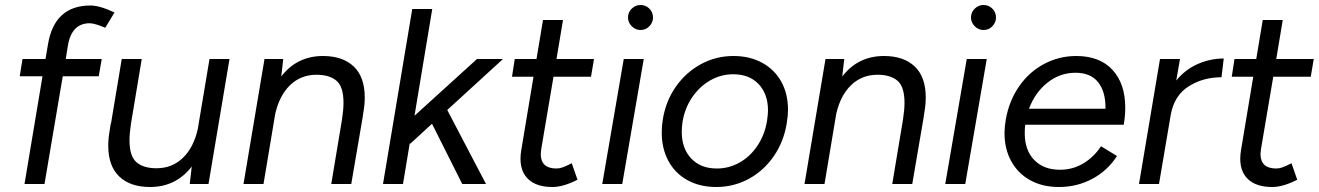

<svg xmlns="http://www.w3.org/2000/svg" viewBox="-20 -736 5275 768"><path d="M342 -714Q379 -714 438 -686L401 -625Q358 -643 339 -643Q265 -643 251 -550L243 -500H387L375 -431H231L158 0H78L150 -431H59L70 -500H162L172 -559Q198 -714 342 -714Z M747 -70Q684 12 580 12Q501 12 457 -30Q413 -72 413 -154Q413 -183 419 -216L423 -242H424L467 -500H547L504 -242Q498 -203 498 -175Q498 -111 526 -87Q554 -63 606 -63Q668 -63 711 -104Q754 -145 771 -219L818 -500H898L814 0H739Z M1038 -500H1113L1105 -430Q1168 -512 1272 -512Q1351 -512 1395 -470Q1439 -428 1439 -346Q1439 -317 1433 -284L1430 -263L1385 0H1305L1348 -258Q1354 -297 1354 -325Q1354 -389 1326 -413Q1298 -437 1246 -437Q1184 -437 1141 -396Q1098 -355 1081 -281L1034 0H954Z M1629 -700H1709L1638 -273L1888 -500H1992L1769 -296L1924 0H1829L1708 -241L1621 -161L1619 -163L1592 0H1512Z M2062 -101Q2062 -117 2065 -135L2114 -429H2028L2039 -500H2126L2152 -656H2232L2206 -500H2356L2344 -429H2194L2145 -140Q2143 -126 2143 -120Q2143 -62 2206 -62Q2218 -62 2230.5 -66.5Q2243 -71 2267 -83L2290 -17Q2233 12 2190 12Q2128 12 2095 -17.5Q2062 -47 2062 -101Z M2475 -500H2555L2469 0H2389ZM2492 -666Q2492 -687 2507 -701.5Q2522 -716 2542 -716Q2563 -716 2577.5 -701.5Q2592 -687 2592 -666Q2592 -646 2577.5 -631Q2563 -616 2542 -616Q2522 -616 2507 -631Q2492 -646 2492 -666Z M2627 -205Q2627 -233 2631 -257Q2643 -332 2683.5 -389.5Q2724 -447 2784 -479.5Q2844 -512 2914 -512Q2979 -512 3028.5 -485Q3078 -458 3105 -409.5Q3132 -361 3132 -297Q3132 -275 3127 -243Q3115 -169 3075 -111Q3035 -53 2975 -20.5Q2915 12 2845 12Q2780 12 2730.5 -15Q2681 -42 2654 -91.5Q2627 -141 2627 -205ZM2707 -209Q2707 -142 2745 -102Q2783 -62 2847 -62Q2896 -62 2938.5 -86Q2981 -110 3010 -153.5Q3039 -197 3048 -252Q3052 -280 3052 -294Q3052 -360 3014.5 -399.5Q2977 -439 2913 -439Q2864 -439 2821 -414.5Q2778 -390 2748.5 -346.5Q2719 -303 2710 -248Q2707 -227 2707 -209Z M3282 -500H3357L3349 -430Q3412 -512 3516 -512Q3595 -512 3639 -470Q3683 -428 3683 -346Q3683 -317 3677 -284L3674 -263L3629 0H3549L3592 -258Q3598 -297 3598 -325Q3598 -389 3570 -413Q3542 -437 3490 -437Q3428 -437 3385 -396Q3342 -355 3325 -281L3278 0H3198Z M3847 -500H3927L3841 0H3761ZM3864 -666Q3864 -687 3879 -701.5Q3894 -716 3914 -716Q3935 -716 3949.5 -701.5Q3964 -687 3964 -666Q3964 -646 3949.5 -631Q3935 -616 3914 -616Q3894 -616 3879 -631Q3864 -646 3864 -666Z M3998 -204Q3998 -227 4003 -257Q4016 -332 4056 -390Q4096 -448 4156 -480Q4216 -512 4285 -512Q4379 -512 4430 -456.5Q4481 -401 4481 -305Q4481 -273 4475 -237H4081Q4079 -225 4079 -203Q4079 -135 4117 -96Q4155 -57 4220 -57Q4271 -57 4313.5 -82.5Q4356 -108 4384 -151L4448 -112Q4410 -53 4349 -20.5Q4288 12 4216 12Q4150 12 4101 -15Q4052 -42 4025 -91Q3998 -140 3998 -204ZM4402 -301Q4403 -368 4373 -406.5Q4343 -445 4282 -445Q4220 -445 4170 -405.5Q4120 -366 4096 -301Z M4620 -500H4700L4685 -414Q4721 -458 4771 -480Q4821 -502 4875 -502L4866 -427Q4792 -427 4734.5 -390.5Q4677 -354 4663 -277L4616 0H4536Z M4941 -101Q4941 -117 4944 -135L4993 -429H4907L4918 -500H5005L5031 -656H5111L5085 -500H5235L5223 -429H5073L5024 -140Q5022 -126 5022 -120Q5022 -62 5085 -62Q5097 -62 5109.5 -66.5Q5122 -71 5146 -83L5169 -17Q5112 12 5069 12Q5007 12 4974 -17.5Q4941 -47 4941 -101Z"/></svg>

Font: Oak Sans
Style: Italic
Weight: 400
Italic angle: -9.49998°
Foundry: Erik Kennedy, Walven
Version: Version 1.000